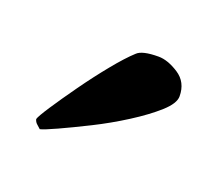

<svg xmlns="http://www.w3.org/2000/svg" viewBox="-44 -678 286 254"><g transform="rotate(20 98.5 -551.0)"><path d="M29 -479Q27 -481 24 -483.5Q21 -486 20 -490Q21 -494 31.5 -510Q42 -526 57 -547Q72 -568 87.5 -587Q103 -606 114 -616Q121 -623 144 -623Q157 -623 172.5 -613Q188 -603 188 -583Q188 -573 173.5 -560Q159 -547 137 -533Q115 -519 92 -507.5Q69 -496 51.5 -488Q34 -480 29 -479Z"/></g></svg>

Font: Amiri
Style: Bold Italic
Weight: 700
Italic angle: 10°
Designer: Khaled Hosny
Version: Version 0.113